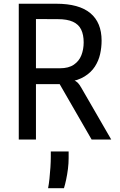

<svg xmlns="http://www.w3.org/2000/svg" viewBox="-20 -747 640 1028"><path d="M470.5 0 299.5 -296.5H160.5L127 -304L142 -365.5V-381.5H301Q347.5 -381.5 375.5 -400.8Q403.5 -420 415.8 -451.5Q428 -483 428 -520Q428 -561 414.5 -588.8Q401 -616.5 370.5 -630.5Q340 -644.5 289 -644.5L169.5 -645L169 -669L126.5 -727Q149.5 -727 178 -727Q206.5 -727 234 -727Q261.5 -727 281.5 -727Q403 -727 463.5 -676.8Q524 -626.5 524 -529.5Q524 -493 516 -457.2Q508 -421.5 488 -390.5Q468 -359.5 433 -337.8Q398 -316 344 -307.5L346.5 -319.5Q364 -320 375.8 -316.5Q387.5 -313 396.8 -303.5Q406 -294 416 -276L575.5 0ZM80.5 0V-727H172.5V0ZM237.5 260.5Q241.5 240.5 244.8 210.2Q248 180 250 148.5Q252 117 252 93.5V64H347.5V99.5Q347.5 127.5 343.8 157.5Q340 187.5 334.2 214.5Q328.5 241.5 322.5 260.5Z"/></svg>

Font: Spline Sans Mono
Style: Regular
Weight: 400
Monospace: yes
Designer: Eben Sorkin, Mirko Velimirovic
Foundry: Sorkin Type
Version: Version 1.004